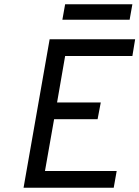

<svg xmlns="http://www.w3.org/2000/svg" viewBox="-20 -885 657 905"><path d="M91 0 214 -700H617L604 -621H287L249 -402H455L440 -323H235L192 -79H530L516 0ZM274 -792 287 -865H604L591 -792Z"/></svg>

Font: Overpass
Style: Italic
Weight: 400
Italic angle: -10°
Designer: Delve Withrington, Dave Bailey, Thomas Jockin
Foundry: Delve Fonts LLC
Version: Version 4.000